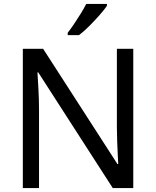

<svg xmlns="http://www.w3.org/2000/svg" viewBox="-20 -964 800 984"><path d="M663 0H558L176 -593H172Q174 -558 177 -506Q180 -454 180 -399V0H97V-714H201L582 -123H586Q585 -139 583.5 -171Q582 -203 580.5 -241Q579 -279 579 -311V-714H663ZM528 -934Q516 -916 491 -887.5Q466 -859 437.5 -830.5Q409 -802 385 -784H327V-796Q342 -815 359.5 -841Q377 -867 394 -894.5Q411 -922 422 -944H528Z"/></svg>

Font: Noto Sans Multani
Style: Regular
Weight: 400
Designer: Monotype Design Team
Foundry: Monotype Imaging Inc.
Version: Version 2.002; ttfautohint (v1.8.4.7-5d5b)